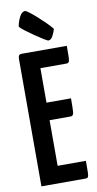

<svg xmlns="http://www.w3.org/2000/svg" viewBox="-100 -960 507 1003"><g transform="rotate(-10 153.0 -458.5)"><path d="M35 0V-681Q35 -681 37.5 -690.5Q40 -700 54 -700H293Q293 -659 292.5 -640Q292 -621 288 -615Q284 -609 275 -609H137V-91H287Q287 -49 286.5 -29.5Q286 -10 282 -5Q278 0 269 0ZM44 -333V-426H267Q267 -369 265 -351Q263 -333 249 -333ZM202 -744Q196 -746 176.5 -758Q157 -770 134 -786Q111 -802 91 -817Q71 -832 63 -842Q67 -867 79.5 -892Q92 -917 110 -917Q114 -917 129 -906Q144 -895 165 -876.5Q186 -858 206.5 -838Q227 -818 242 -799Q242 -799 237.5 -785.5Q233 -772 224.5 -758Q216 -744 202 -744Z"/></g></svg>

Font: Yanone Kaffeesatz SemiBold
Style: Regular
Weight: 600
Designer: Yanone (Cyrillic: Daniel Pouzeot, Huerta Tipografica, and Cyreal)
Foundry: Yanone
Version: Version 2.003